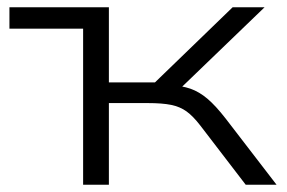

<svg xmlns="http://www.w3.org/2000/svg" viewBox="-20 -509 790 529"><path d="M209 0V-430H6V-489H280V-282H407L621 -489H709L464 -253L444 -275Q481 -273 505 -264.5Q529 -256 551.5 -237Q574 -218 602 -182L742 0H657L532 -163Q512 -189 494 -202Q476 -215 451.5 -220Q427 -225 387 -225H280V0Z"/></svg>

Font: Nunito Sans 10pt Expanded Light
Style: Regular
Weight: 300
Width: 7
Designer: Vernon Adams
Foundry: Vernon Adams
Version: Version 3.101;gftools[0.9.27]